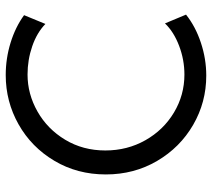

<svg xmlns="http://www.w3.org/2000/svg" viewBox="-56 -712 775 704"><g transform="rotate(-90 332.0 -360.5)"><path d="M43.9 -360.4Q43.9 -465.3 94 -549.3Q144 -633.3 227.5 -680.4Q311 -727.5 408.2 -727.5Q469.2 -727.5 526.9 -709.7Q584.5 -691.9 627.9 -660.2L595.7 -582Q563.5 -613.3 513.7 -630.4Q463.9 -647.5 410.2 -647.5Q338.9 -647.5 274.7 -611.1Q210.4 -574.7 171.1 -509.5Q131.8 -444.3 131.8 -362.3Q131.8 -281.7 169.4 -215.3Q207 -148.9 271 -110.6Q335 -72.3 410.2 -72.3Q464.4 -72.3 515.6 -91.8Q566.9 -111.3 597.7 -143.6L629.9 -66.4Q586.4 -31.7 527.1 -12Q467.8 7.8 406.2 7.8Q308.6 7.8 225.6 -40.3Q142.6 -88.4 93.3 -172.6Q43.9 -256.8 43.9 -360.4Z"/></g></svg>

Font: Reddit Sans Vanilla
Style: Regular
Weight: 400
Designer: Stephen Hutchings
Foundry: Reddit
Version: Version 1.013